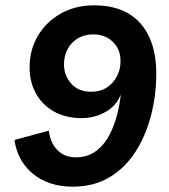

<svg xmlns="http://www.w3.org/2000/svg" viewBox="-20 -690 634 720"><path d="M253 10Q163 10 104.5 -37.5Q46 -85 34 -165L163 -200Q166 -173 178 -150.5Q190 -128 211.5 -114Q233 -100 264 -100Q304 -100 333.5 -119Q363 -138 383 -171Q403 -204 415.5 -246.5Q428 -289 433 -336Q422 -306 399 -286.5Q376 -267 346.5 -257Q317 -247 286 -247Q227 -247 183 -271.5Q139 -296 115 -339Q91 -382 91 -437Q91 -504 122.5 -556.5Q154 -609 208.5 -639.5Q263 -670 333 -670Q409 -670 460.5 -640Q512 -610 539 -552.5Q566 -495 566 -414Q566 -334 546.5 -258Q527 -182 488.5 -121.5Q450 -61 391 -25.5Q332 10 253 10ZM322 -346Q356 -346 380 -361.5Q404 -377 418 -403Q432 -429 432 -461Q432 -492 418.5 -514Q405 -536 382.5 -548.5Q360 -561 330 -561Q296 -561 271.5 -546Q247 -531 233.5 -506Q220 -481 220 -448Q220 -407 247 -376.5Q274 -346 322 -346Z"/></svg>

Font: Kantumruy Pro SemiBold
Style: Italic
Weight: 600
Italic angle: -13°
Version: Version 1.002